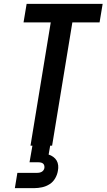

<svg xmlns="http://www.w3.org/2000/svg" viewBox="-20 -755 552 995"><path d="M138 0 243 -639H102L118 -735H512L496 -639H355L250 0ZM57 220 70 141H170Q176 141 182.5 140Q189 139 195 136Q201 133 205 127.5Q209 122 210 116Q211 110 209.5 103.5Q208 97 203.5 93Q199 89 192.5 87.5Q186 86 179 86H133L148 0H240L232 46Q245 50 256 58Q267 66 273.5 77Q280 88 281.5 102Q283 116 280 130Q277 150 266 169Q255 188 237 199.5Q219 211 198 215.5Q177 220 157 220Z"/></svg>

Font: Iosevka
Style: Bold Italic
Weight: 700
Italic angle: -9°
Monospace: yes
Designer: Belleve Invis
Foundry: Belleve Invis
Version: Version 32.5.0; ttfautohint (v1.8.4)